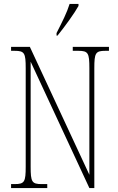

<svg xmlns="http://www.w3.org/2000/svg" viewBox="-20 -951 599 971"><path d="M266 -784V-771H271C309 -818 358 -886 377 -921V-931H332C318 -886 296 -843 266 -784ZM36 0H219V-20H191C141 -20 135 -31 135 -108V-639L432 0H457V-606C457 -683 463 -694 513 -694H531V-714H348V-694H376C426 -694 432 -683 432 -606V-67L131 -714H36V-694H54C104 -694 110 -683 110 -606V-108C110 -31 104 -20 54 -20H36Z"/></svg>

Font: Noto Serif Sinhala ExtraCondensed Thin
Style: Regular
Weight: 100
Width: 2
Designer: Jelle Bosma - Monotype Design Team
Foundry: Monotype Imaging Inc.
Version: Version 2.007